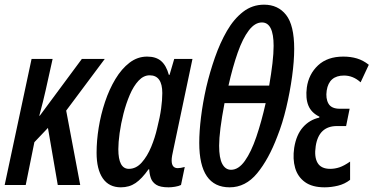

<svg xmlns="http://www.w3.org/2000/svg" viewBox="-22 -791 1597 821"><path d="M-2 0 113 -539H203L173 -404Q168 -382 161.5 -355.5Q155 -329 146 -296H148L328 -539H426L261 -318L321 0H225L183 -244L125 -183L88 0Z M495 10Q444 10 417.5 -28.5Q391 -67 391 -138Q391 -189 400 -245Q409 -301 427 -355Q445 -409 471.5 -453Q498 -497 532 -523Q566 -549 607 -549Q645 -549 667 -530Q689 -511 700 -471H703L723 -539H801L719 -150Q716 -137 714 -125.5Q712 -114 712 -105Q712 -72 738 -72Q750 -72 768 -77L752 0Q742 5 726.5 7.5Q711 10 699 10Q663 10 646 -1Q629 -12 623 -29.5Q617 -47 616 -67H613Q585 -27 558 -8.5Q531 10 495 10ZM529 -69Q560 -69 584 -96Q608 -123 624.5 -163Q641 -203 650 -243Q662 -290 667 -327Q672 -364 672 -393Q672 -469 618 -469Q592 -469 570.5 -446Q549 -423 533 -385.5Q517 -348 506 -305Q495 -262 489.5 -222Q484 -182 484 -153Q484 -69 529 -69Z M830 -180Q830 -229 837.5 -290Q845 -351 860 -418Q875 -482 897 -545Q919 -608 948.5 -659Q978 -710 1017.5 -740.5Q1057 -771 1107 -771Q1167 -771 1201.5 -727Q1236 -683 1236 -582Q1236 -530 1227 -464Q1218 -398 1202 -330.5Q1186 -263 1164 -208Q1127 -110 1077.5 -50Q1028 10 960 10Q830 10 830 -180ZM955 -425H1129Q1138 -477 1143 -520Q1148 -563 1148 -595Q1148 -695 1098 -695Q1068 -695 1042 -661Q1016 -627 994.5 -566Q973 -505 955 -425ZM915 -168Q915 -115 928.5 -90Q942 -65 966 -65Q998 -65 1025 -103Q1052 -141 1074 -205.5Q1096 -270 1114 -350H938Q915 -229 915 -168Z M1366 10Q1313 10 1282 -12.5Q1251 -35 1240 -73Q1229 -111 1236 -159Q1245 -215 1273.5 -247Q1302 -279 1343 -288L1344 -292Q1309 -309 1296.5 -340Q1284 -371 1290 -417Q1298 -474 1338 -511.5Q1378 -549 1446 -549Q1478 -549 1504.5 -541Q1531 -533 1555 -514L1520 -439Q1488 -468 1449 -468Q1385 -468 1375 -404Q1370 -370 1382.5 -348Q1395 -326 1431 -326H1473L1458 -252H1419Q1341 -252 1328 -166Q1321 -120 1336 -94.5Q1351 -69 1390 -69Q1410 -69 1429.5 -75.5Q1449 -82 1475 -100V-22Q1452 -4 1423 3Q1394 10 1366 10Z"/></svg>

Font: Noto Sans ExtraCondensed Medium
Style: Italic
Weight: 500
Width: 2
Italic angle: -12°
Designer: Monotype Design Team
Foundry: Monotype Imaging Inc.
Version: Version 2.013; ttfautohint (v1.8.4.7-5d5b)